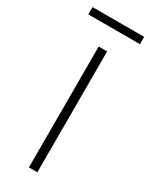

<svg xmlns="http://www.w3.org/2000/svg" viewBox="-193 -687 574 728"><g transform="rotate(30 94.0 -323.5)"><path d="M113 0H76V-529H113ZM207 -647V-615H-19V-647Z"/></g></svg>

Font: Noto Sans Lao Looped Condensed ExtraLight
Style: Regular
Weight: 200
Width: 3
Designer: Mark Frömberg, Ben Mitchell
Foundry: The Fontpad Ltd
Version: Version 1.002; ttfautohint (v1.8.4.7-5d5b)